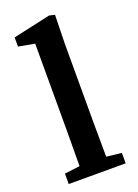

<svg xmlns="http://www.w3.org/2000/svg" viewBox="-141 -790 609 849"><g transform="rotate(-20 164.0 -365.0)"><path d="M30 0V-49L102 -58Q102 -96 102.5 -135Q103 -174 103 -213V-634L27 -648V-691L203 -730L229 -724L226 -589V-213Q226 -174 226.5 -135Q227 -96 227 -57L298 -49V0Z"/></g></svg>

Font: Source Serif 4 SmText Semibold
Style: Regular
Weight: 600
Designer: Frank Grießhammer
Foundry: Adobe
Version: Version 4.005;hotconv 1.1.0;makeotfexe 2.6.0